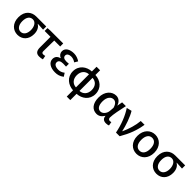

<svg xmlns="http://www.w3.org/2000/svg" viewBox="360 -2304 4107 4107"><g transform="rotate(45 2413.0 -251.0)"><path d="M299 13C438 13 543 -85 543 -253C543 -350 506 -423 442 -459V-464C502 -462 549 -459 610 -454V-550H305C172 -550 48 -461 48 -269C48 -87 163 13 299 13ZM300 -81C222 -81 167 -152 167 -269C167 -397 223 -456 301 -456C386 -456 433 -366 433 -263C433 -150 379 -81 300 -81Z M956 13C995 13 1030 6 1056 -2L1040 -90C1020 -84 1002 -81 984 -81C955 -81 939 -95 939 -134C939 -230 940 -343 943 -458H1123V-550H733L653 -544V-458H831V-140C831 -43 863 13 956 13Z M1434 13C1509 13 1568 -3 1636 -54L1588 -129C1539 -90 1493 -77 1446 -77C1358 -77 1308 -110 1308 -164C1308 -217 1348 -245 1427 -245C1455 -245 1484 -244 1516 -242V-328C1489 -326 1466 -324 1444 -324C1368 -324 1334 -353 1334 -398C1334 -447 1381 -474 1443 -474C1491 -474 1535 -458 1575 -429L1620 -505C1568 -541 1504 -564 1438 -564C1322 -564 1220 -516 1220 -413C1220 -363 1249 -313 1306 -293V-288C1243 -271 1194 -230 1194 -153C1194 -48 1297 13 1434 13Z M2087 -473C2189 -469 2260 -397 2260 -275C2260 -154 2185 -82 2087 -78ZM1980 -78C1882 -82 1808 -154 1808 -275C1808 -397 1882 -469 1980 -473ZM2087 -702H1980V-560C1830 -553 1689 -454 1689 -275C1689 -97 1830 3 1980 10V200H2087V10C2238 3 2378 -97 2378 -275C2378 -454 2241 -553 2087 -560Z M2689 13C2758 13 2814 -22 2854 -92H2858C2863 -18 2908 13 2977 13C3013 13 3039 6 3056 -2L3040 -89C3028 -84 3015 -81 3003 -81C2972 -81 2949 -99 2949 -136C2949 -231 2989 -411 3019 -550H2905L2883 -431H2880C2848 -527 2783 -564 2716 -564C2589 -564 2474 -454 2474 -267C2474 -87 2561 13 2689 13ZM2714 -82C2638 -82 2593 -147 2593 -269C2593 -403 2661 -468 2731 -468C2780 -468 2829 -440 2857 -337L2849 -236C2842 -152 2779 -82 2714 -82Z M3269 0H3380C3495 -197 3553 -357 3584 -550H3469C3457 -409 3409 -253 3347 -118H3342C3313 -256 3246 -451 3176 -564L3059 -536C3152 -398 3231 -202 3269 0Z M3898 13C4036 13 4154 -91 4154 -274C4154 -459 4036 -564 3898 -564C3759 -564 3642 -459 3642 -274C3642 -91 3759 13 3898 13ZM3898 -81C3809 -81 3761 -157 3761 -274C3761 -392 3809 -469 3898 -469C3987 -469 4035 -392 4035 -274C4035 -157 3987 -81 3898 -81Z M4501 13C4640 13 4745 -85 4745 -253C4745 -350 4708 -423 4644 -459V-464C4704 -462 4751 -459 4812 -454V-550H4507C4374 -550 4250 -461 4250 -269C4250 -87 4365 13 4501 13ZM4502 -81C4424 -81 4369 -152 4369 -269C4369 -397 4425 -456 4503 -456C4588 -456 4635 -366 4635 -263C4635 -150 4581 -81 4502 -81Z"/></g></svg>

Font: Source Han Sans KR Medium
Style: Regular
Weight: 500
Designer: Ryoko NISHIZUKA (kana & ideographs); Paul D. Hunt (Latin, Greek & Cyrillic); Wenlong ZHANG (bopomofo); Sandoll Communica
Foundry: Adobe Systems Incorporated
Version: Version 1.001;PS 1.001;hotconv 1.0.78;makeotf.lib2.5.61930